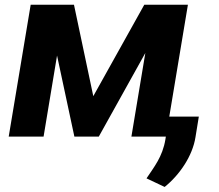

<svg xmlns="http://www.w3.org/2000/svg" viewBox="-20 -565 904 794"><path d="M365.8 -167.3 285.9 -545.5H106.9L16 0H160.2L215.9 -335.2L287.6 0H388.5L581 -345.9L523.4 0H665.8L664.1 11C652.3 83.8 616.1 126.8 585.9 172.6L660.9 208.1C722.7 158.4 776.3 79.9 788.4 2.1L802.2 -82.7H680L757.1 -545.5H576.7Z"/></svg>

Font: Magic Ui Pro
Style: Bold Italic
Weight: 700
Italic angle: -9.39999°
Designer: Stefan Endress, Andreas Faust
Version: Version 1.000;FEAKit 1.0